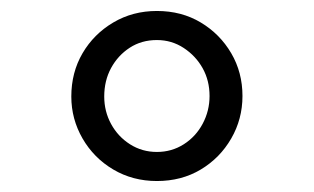

<svg xmlns="http://www.w3.org/2000/svg" viewBox="-20 -729 572 350"><path d="M266 -399Q222 -399 186.5 -420Q151 -441 130.5 -476.5Q110 -512 110 -553Q110 -597 130.5 -632Q151 -667 186.5 -688Q222 -709 266 -709Q311 -709 346 -688Q381 -667 401.5 -632Q422 -597 422 -554Q422 -512 401.5 -476.5Q381 -441 346 -420Q311 -399 266 -399ZM266 -452Q293 -452 315 -466Q337 -480 349.5 -503.5Q362 -527 362 -554Q362 -582 349.5 -604.5Q337 -627 315 -641.5Q293 -656 266 -656Q238 -656 216.5 -642Q195 -628 182.5 -605Q170 -582 170 -553Q170 -526 182.5 -503Q195 -480 217 -466Q239 -452 266 -452Z"/></svg>

Font: Lexend Zetta Light
Style: Regular
Weight: 300
Designer: Bonnie Shaver-Troup, Thomas Jockin
Foundry: Lexend
Version: Version 1.007